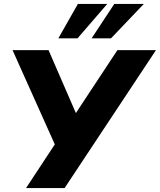

<svg xmlns="http://www.w3.org/2000/svg" viewBox="-20 -961 817 981"><path d="M113 0 273 -243 274 -192 44 -705H228L380 -355H349L580 -705H777L310 0ZM278 -765 378 -941H528L376 -765ZM448 -765 564 -941H715L547 -765Z"/></svg>

Font: Nunito Sans 12pt Black
Style: Italic
Weight: 900
Italic angle: -9°
Designer: Vernon Adams
Foundry: Vernon Adams
Version: Version 3.101;gftools[0.9.27]